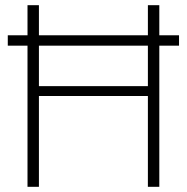

<svg xmlns="http://www.w3.org/2000/svg" viewBox="-20 -720 720 740"><path d="M670 -544H594V0H550V-350H130V0H86V-544H10V-584H86V-700H130V-584H550V-700H594V-584H670ZM550 -544H130V-388H550Z"/></svg>

Font: Krub ExtraLight
Style: Regular
Weight: 275
Designer: Ekaluck Peanpanawate
Foundry: Cadson Demak Co.,Ltd.
Version: Version 1.000; ttfautohint (v1.6)